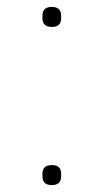

<svg xmlns="http://www.w3.org/2000/svg" viewBox="-20 -531 300 556"><path d="M130 5Q103 5 103 -20V-28Q103 -53 130 -53Q157 -53 157 -28V-20Q157 5 130 5ZM130 -453Q103 -453 103 -478V-486Q103 -511 130 -511Q157 -511 157 -486V-478Q157 -453 130 -453Z"/></svg>

Font: IBM Plex Sans Arabic Thin
Style: Regular
Weight: 100
Designer: Mike Abbink, Paul van der Laan, Pieter van Rosmalen, Wael Morcos, Khajak Apelian
Foundry: Bold Monday
Version: Version 1.101